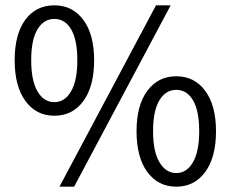

<svg xmlns="http://www.w3.org/2000/svg" viewBox="-20 -688 864 720"><path d="M184 -668Q252 -668 292.5 -613.5Q333 -559 333 -462Q333 -364 292.5 -309Q252 -254 184 -254Q116 -254 75.5 -309Q35 -364 35 -462Q35 -560 75 -614Q115 -668 184 -668ZM97 -462Q97 -386 120.5 -345.5Q144 -305 184 -305Q223 -305 246.5 -345.5Q270 -386 270 -462Q270 -538 247 -577.5Q224 -617 184 -617Q144 -617 120.5 -578Q97 -539 97 -462ZM203 12 565 -668H620L258 12ZM492 -196Q492 -293 532.5 -347.5Q573 -402 641 -402Q709 -402 749.5 -347.5Q790 -293 790 -196Q790 -98 749.5 -43Q709 12 641 12Q573 12 532.5 -43Q492 -98 492 -196ZM577.5 -311.5Q554 -272 554 -196Q554 -120 578 -79.5Q602 -39 641 -39Q680 -39 703.5 -79.5Q727 -120 727 -196Q727 -272 704 -311.5Q681 -351 641 -351Q601 -351 577.5 -311.5Z"/></svg>

Font: RibengUni
Style: Regular
Weight: 400
Designer: (1) Dr. Andrew Glass (Senior Program Manager at Microsoft Corporation)
(2) Bivuti Chakma (Chakma Font Designer & Keyboar
Foundry: Bivuti Chakma
Version: Version 2.2022; Updated on: 03 June 2022; Friday